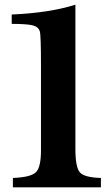

<svg xmlns="http://www.w3.org/2000/svg" viewBox="-20 -800 476 820"><path d="M302 -780V-164Q302 -86 321 -64Q340 -42 411 -40V0H35V-40Q112 -43 133.5 -64.5Q155 -86 155 -157V-520Q155 -650 150 -666Q144 -686 118.5 -692Q93 -698 30 -698V-738Q192 -745 302 -780Z"/></svg>

Font: Libre Baskerville
Style: Bold
Weight: 700
Designer: Pablo Impallari, Rodrigo Fuenzalida
Foundry: Pablo Impallari, Rodrigo Fuenzalida
Version: Version 1.000